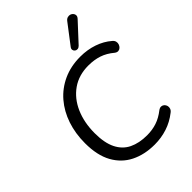

<svg xmlns="http://www.w3.org/2000/svg" viewBox="-267 -1073 1208 1208"><g transform="rotate(-45 336.5 -469.5)"><path d="M382.4 8.9Q292.1 8.9 223.3 -25.5Q154.5 -59.9 115.9 -129.9Q77.4 -199.8 77.4 -307.3Q77.4 -393.9 102.3 -467.9Q127.3 -541.9 174.5 -596.9Q221.7 -651.9 289.2 -682.9Q356.8 -713.9 441.5 -713.9Q504.2 -713.9 558.8 -695.2Q613.4 -676.5 653.4 -641.7Q665 -632.4 668 -620.2Q670.9 -608 666.9 -596.8Q663 -585.7 654.7 -577.9Q646.3 -570.2 635.1 -569.6Q623.9 -568.9 612.2 -577.8Q573.2 -610.7 530.9 -624.7Q488.6 -638.6 438 -638.6Q353 -638.6 291.8 -595.8Q230.7 -553 197.9 -478.5Q165.1 -404 165.1 -308.7Q165.1 -222.5 191.9 -168.8Q218.6 -115.2 268.9 -90.8Q319.3 -66.4 389.6 -66.4Q435.6 -66.4 475.7 -79.6Q515.8 -92.8 555.5 -123.9Q568.7 -133.3 580.1 -132.4Q591.6 -131.4 599.7 -124Q607.7 -116.5 610.7 -105.5Q613.7 -94.6 609.8 -82.9Q606 -71.1 593.8 -62.3Q547.7 -25.9 494 -8.5Q440.3 8.9 382.4 8.9ZM596.9 -892.5 482.9 -769.4Q473.6 -760.1 463.3 -759.4Q453 -758.6 445.5 -764.4Q437.9 -770.3 436.2 -779.8Q434.5 -789.3 441.8 -799.1L541.1 -929.1Q550.4 -941.8 562.4 -945Q574.4 -948.2 584.7 -944.8Q594.9 -941.3 601.5 -933.1Q608.2 -924.8 607.9 -914.3Q607.7 -903.8 596.9 -892.5Z"/></g></svg>

Font: Nunito Variable Extra Light
Style: Italic
Weight: 200
Italic angle: -9°
Designer: Vernon Adams
Foundry: Vernon Adams
Version: Version 3.602